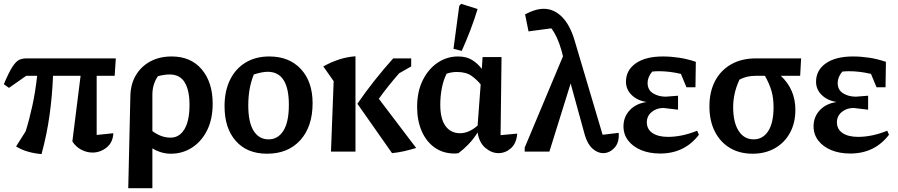

<svg xmlns="http://www.w3.org/2000/svg" viewBox="-24 -792 4690 1003"><path d="M193 13Q157 10 123 0.5Q89 -9 60 -27L110 -106Q129 -166 145 -239.5Q161 -313 170 -396H113L23 -333L-4 -352Q23 -416 41.5 -444Q60 -472 76.5 -479.5Q93 -487 114 -487H581L575 -396H481V-87L568 -96Q566 -48 533 -21.5Q500 5 459 5Q430 5 401.5 -9.5Q373 -24 354 -53L397 -396H253Q249 -293 235 -191.5Q221 -90 193 13Z M646 191 657 -289Q658 -352 685.5 -398.5Q713 -445 761 -471Q809 -497 873 -497Q973 -497 1030 -429.5Q1087 -362 1087 -250Q1087 -169 1057.5 -110.5Q1028 -52 978.5 -20.5Q929 11 869 11Q842 11 817.5 3.5Q793 -4 772 -17V191ZM772 -297V-107Q794 -91 817.5 -82Q841 -73 867 -73Q913 -73 939.5 -117Q966 -161 966 -244Q966 -320 941 -361.5Q916 -403 862 -403Q836 -403 801 -394Q772 -352 772 -297Z M1371 11Q1267 11 1208 -55.5Q1149 -122 1149 -237Q1149 -316 1177.5 -374.5Q1206 -433 1258.5 -465Q1311 -497 1383 -497Q1487 -497 1548 -431Q1609 -365 1609 -253Q1609 -131 1545 -60Q1481 11 1371 11ZM1379 -64Q1428 -64 1456.5 -109Q1485 -154 1485 -245Q1485 -417 1374 -417Q1346 -417 1302 -403Q1287 -366 1280 -326.5Q1273 -287 1273 -241Q1273 -153 1301 -108.5Q1329 -64 1379 -64Z M1705 0 1719 -368 1665 -445Q1704 -467 1746.5 -481Q1789 -495 1833 -498V0ZM2024 8 1843 -250Q1884 -310 1931.5 -370Q1979 -430 2030 -487H2124V-445L2061 -409Q2033 -377 2006.5 -344Q1980 -311 1955 -276L2150 -19Q2117 -9 2086 -2Q2055 5 2024 8Z M2371 8Q2361 10 2351 10Q2291 10 2247 -21Q2203 -52 2179 -107Q2155 -162 2155 -233Q2155 -313 2184 -372Q2213 -431 2261.5 -464Q2310 -497 2369 -497Q2413 -497 2442.5 -478.5Q2472 -460 2493 -432L2497 -494H2596L2591 -86L2678 -94Q2674 -43 2645 -17.5Q2616 8 2580 8Q2544 8 2511.5 -19.5Q2479 -47 2471 -100Q2449 -65 2423.5 -38.5Q2398 -12 2371 8ZM2276 -245Q2276 -171 2303.5 -133.5Q2331 -96 2380 -96Q2401 -96 2424 -105.5Q2447 -115 2471 -136L2487 -351Q2468 -375 2439.5 -395.5Q2411 -416 2363 -416Q2335 -416 2309 -407Q2292 -373 2284 -331Q2276 -289 2276 -245ZM2388 -526 2345 -537 2375 -761 2385 -772 2471 -745Q2454 -689 2433 -634Q2412 -579 2388 -526Z M3124 -88 3208 -98Q3212 -48 3186 -20Q3160 8 3127 8Q3098 8 3071.5 -15.5Q3045 -39 3031 -87L2957 -356L2846 0H2717V-21L2917 -498L2909 -529Q2887 -605 2856 -644L2737 -628L2719 -717Q2745 -731 2769.5 -738.5Q2794 -746 2817 -746Q2869 -746 2911 -704.5Q2953 -663 2977 -583Z M3425 10Q3368 10 3325 -8Q3282 -26 3257.5 -58Q3233 -90 3233 -132Q3233 -181 3265.5 -216Q3298 -251 3353 -259Q3305 -267 3275.5 -296Q3246 -325 3246 -365Q3246 -425 3297 -461Q3348 -497 3439 -497Q3481 -497 3524 -490.5Q3567 -484 3611 -469L3609 -336H3562L3533 -406Q3474 -420 3418 -420Q3400 -420 3383 -418Q3359 -389 3359 -359Q3359 -322 3387.5 -304.5Q3416 -287 3454 -287L3518 -292V-219L3442 -228Q3406 -228 3380.5 -207Q3355 -186 3355 -153Q3355 -117 3384.5 -97Q3414 -77 3466 -77Q3500 -77 3537.5 -84.5Q3575 -92 3618 -109L3627 -88Q3552 10 3425 10Z M4131 -218Q4131 -150 4103 -98.5Q4075 -47 4024.5 -18Q3974 11 3908 11Q3839 11 3788.5 -19.5Q3738 -50 3710 -105.5Q3682 -161 3682 -236Q3682 -313 3711.5 -369Q3741 -425 3795.5 -456Q3850 -487 3925 -487H4161L4156 -396H4055Q4131 -325 4131 -218ZM3924 -396Q3875 -396 3839 -376Q3821 -337 3813.5 -301.5Q3806 -266 3806 -233Q3806 -153 3834.5 -108.5Q3863 -64 3913 -64Q3961 -64 3989 -107Q4017 -150 4017 -232Q4017 -279 4006.5 -316Q3996 -353 3972 -396Z M4418 10Q4361 10 4318 -8Q4275 -26 4250.5 -58Q4226 -90 4226 -132Q4226 -181 4258.5 -216Q4291 -251 4346 -259Q4298 -267 4268.5 -296Q4239 -325 4239 -365Q4239 -425 4290 -461Q4341 -497 4432 -497Q4474 -497 4517 -490.5Q4560 -484 4604 -469L4602 -336H4555L4526 -406Q4467 -420 4411 -420Q4393 -420 4376 -418Q4352 -389 4352 -359Q4352 -322 4380.5 -304.5Q4409 -287 4447 -287L4511 -292V-219L4435 -228Q4399 -228 4373.5 -207Q4348 -186 4348 -153Q4348 -117 4377.5 -97Q4407 -77 4459 -77Q4493 -77 4530.5 -84.5Q4568 -92 4611 -109L4620 -88Q4545 10 4418 10Z"/></svg>

Font: Piazzolla SemiBold
Style: Regular
Weight: 600
Designer: Juan Pablo del Peral
Foundry: Huerta Tipografica
Version: Version 1.330